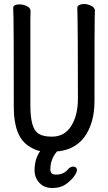

<svg xmlns="http://www.w3.org/2000/svg" viewBox="-20 -735 540 961"><path d="M365 116Q365 129 349 150Q333 171 307.5 188.5Q282 206 241.5 206Q201 206 177 180Q153 154 153 117Q153 61 181 21Q158 18 125 -3Q49 -51 49 -198Q49 -618 47.5 -648Q46 -678 46 -695Q46 -713 78 -713Q95 -713 113 -705Q133 -696 133 -680Q133 -668 132 -639V-210Q132 -151 141.5 -115.5Q151 -80 173.5 -65.5Q196 -51 240 -51Q303 -51 336.5 -104.5Q370 -158 370 -242Q370 -595 367 -697Q367 -706 379 -711Q388 -715 402 -715Q416 -715 434 -707Q455 -698 455 -682Q455 -670 454 -645Q453 -620 453 -230Q453 -117 401 -47Q352 16 265 23Q232 63 232 112Q232 127 239.5 133Q247 139 261 139Q298 139 320 113Q331 99 347 99Q354 99 359.5 103Q365 107 365 116Z"/></svg>

Font: Moon Stars Kai HW
Style: Bold
Weight: 700
Designer: GuiWonder
Version: Version 1.101